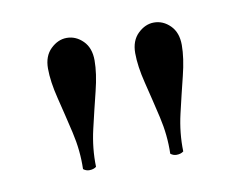

<svg xmlns="http://www.w3.org/2000/svg" viewBox="-42 -735 443 349"><g transform="rotate(-10 180.0 -560.0)"><path d="M87 -442Q88 -476 80 -510.5Q72 -545 64 -577Q56 -609 56 -633Q56 -656 69.5 -669Q83 -682 99 -682Q116 -682 129 -669Q142 -656 142 -633Q142 -609 134 -577Q126 -545 118 -510.5Q110 -476 111 -442Q106 -438 98 -438Q92 -438 87 -442ZM248 -442Q249 -476 241 -510.5Q233 -545 225 -577Q217 -609 217 -633Q217 -656 230.5 -669Q244 -682 260 -682Q277 -682 290 -669Q303 -656 303 -633Q303 -609 295 -577Q287 -545 279 -510.5Q271 -476 272 -442Q267 -438 259 -438Q253 -438 248 -442Z"/></g></svg>

Font: Sedan
Style: Regular
Weight: 400
Designer: Sebastian Salazar
Foundry: Sebastian Salazar
Version: Version 1.100; ttfautohint (v1.8.4.7-5d5b)